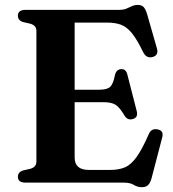

<svg xmlns="http://www.w3.org/2000/svg" viewBox="-20 -740 702 778"><path d="M52.5 -676.5Q52.5 -700 83.5 -700H462.5Q480.5 -700 492.2 -705Q504 -710 514.5 -715Q525 -720 538.5 -720Q554 -720 562 -711.5Q570 -703 576 -683L616 -543.5Q623.5 -517 600 -509.5Q574 -501.5 560.5 -528Q535.5 -579.5 514.8 -605.2Q494 -631 470.2 -639.8Q446.5 -648.5 413 -648.5H282.5V-376.5H383Q414 -376.5 426.5 -388.2Q439 -400 445.5 -435Q451 -459 471 -460Q490.5 -461 496 -438L534 -290Q540.5 -264.5 519.5 -258Q498 -251 485.5 -270Q465 -305 448.2 -315.5Q431.5 -326 398 -326H282.5V-101.5Q282.5 -51.5 340 -51.5H428Q462 -51.5 486.8 -62.2Q511.5 -73 534 -104.5Q556.5 -136 583.5 -198Q593.5 -220 617 -216Q645.5 -211.5 637 -182L594.5 -19Q589.5 0 580.8 9.2Q572 18.5 555 18.5Q537 18.5 522.2 9.2Q507.5 0 481 0H83.5Q52.5 0 52.5 -23.5Q52.5 -43 74 -49.5L102.5 -56Q127.5 -63 127.5 -85V-615Q127.5 -637 102.5 -644L74 -650.5Q52.5 -657 52.5 -676.5Z"/></svg>

Font: Fraunces 9pt S000 SemiBold
Style: Regular
Weight: 600
Version: Version 1.000; ttfautohint (v1.8.3)